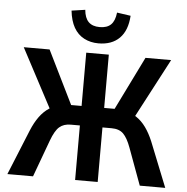

<svg xmlns="http://www.w3.org/2000/svg" viewBox="-61 -1000 1034 1059"><g transform="rotate(5 456.0 -470.0)"><path d="M19 0 121 -250Q140 -296 163.5 -328Q187 -360 217 -379.5Q247 -399 284 -405L227 -367L48 -705H191L346 -390L326 -410H394V-705H519V-410H586L567 -390L722 -705H864L686 -367L630 -405Q668 -398 698.5 -377.5Q729 -357 752 -325Q775 -293 793 -250L893 0H752L677 -204Q658 -256 635 -279Q612 -302 570 -302H519V0H394V-302H343Q305 -302 281 -281.5Q257 -261 236 -204L161 0ZM456 -762Q412 -762 376.5 -780.5Q341 -799 320 -836Q299 -873 293 -929L368 -940Q372 -895 393.5 -873.5Q415 -852 455 -852Q496 -852 517.5 -873Q539 -894 544 -940L620 -929Q615 -847 572.5 -804.5Q530 -762 456 -762Z"/></g></svg>

Font: Nunito Sans 7pt Condensed
Style: Bold
Weight: 700
Width: 3
Designer: Vernon Adams
Foundry: Vernon Adams
Version: Version 3.101;gftools[0.9.27]